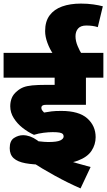

<svg xmlns="http://www.w3.org/2000/svg" viewBox="-20 -916 595 1068"><path d="M273 -181Q251 -181 222.5 -177.5Q194 -174 169 -166Q136 -181 106 -204.5Q76 -228 56.5 -259Q37 -290 37 -325Q37 -350 45.5 -371Q54 -392 75 -409Q91 -423 110 -430.5Q129 -438 159 -441Q189 -444 238 -444H284V-484H0V-622H555V-484H458V-333H238Q228 -333 222.5 -331.5Q217 -330 214 -327Q212 -325 211 -322.5Q210 -320 210 -317Q210 -309 214 -303Q218 -297 225 -290Q247 -294 267 -296.5Q287 -299 321 -299Q419 -299 465.5 -257.5Q512 -216 512 -153Q512 -112 489 -77Q466 -42 412 -22Q358 -2 265 -6Q261 -6 255.5 -3Q250 0 227 0Q165 0 121.5 -8Q78 -16 56 -36Q34 -56 34 -92Q34 -133 58 -148.5Q82 -164 108 -164Q147 -164 186.5 -136Q226 -108 261 -59Q286 -48 324.5 -34.5Q363 -21 406 -8.5Q449 4 484 13L428 132Q357 101 284.5 61Q212 21 152 -18L124 -150Q162 -134 195.5 -130Q229 -126 248 -126Q297 -126 315.5 -135Q334 -144 334 -157Q334 -166 329 -171Q324 -176 311 -178.5Q298 -181 273 -181ZM276 -615Q257 -642 244 -677Q231 -712 231 -743Q231 -797 256 -830.5Q281 -864 325.5 -880Q370 -896 430 -896Q467 -896 498.5 -891.5Q530 -887 552 -881L524 -765Q509 -770 493 -772Q477 -774 460 -774Q429 -774 414.5 -757.5Q400 -741 400 -714Q400 -688 412 -659.5Q424 -631 435 -615Z"/></svg>

Font: Noto Sans Devanagari Black
Style: Regular
Weight: 900
Version: Version 2.003